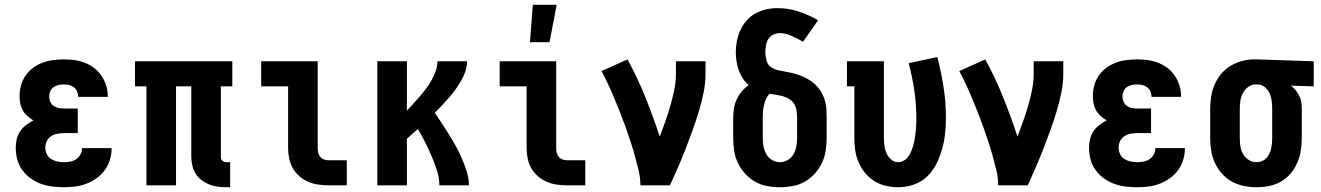

<svg xmlns="http://www.w3.org/2000/svg" viewBox="-20 -777 5540 805"><path d="M248 8Q223 8 198.5 5Q174 2 151 -6.5Q128 -15 108 -29.5Q88 -44 73.5 -64Q59 -84 52.5 -108Q46 -132 46 -156Q46 -175 50 -193Q54 -211 64 -226Q74 -241 89 -252.5Q104 -264 120 -272Q107 -280 95 -290.5Q83 -301 75.5 -314.5Q68 -328 65 -343Q62 -358 62 -374Q62 -397 68 -419Q74 -441 87 -460Q100 -479 118.5 -492.5Q137 -506 158 -514Q179 -522 202 -525Q225 -528 247 -528Q270 -528 292.5 -525Q315 -522 336.5 -513.5Q358 -505 376 -491Q394 -477 406.5 -458Q419 -439 425.5 -417Q432 -395 432 -372V-371H308Q308 -382 303.5 -393Q299 -404 290 -411Q281 -418 270 -420.5Q259 -423 247 -423Q236 -423 225 -420.5Q214 -418 204.5 -411.5Q195 -405 190.5 -394Q186 -383 186 -372Q186 -361 191 -350Q196 -339 205.5 -332.5Q215 -326 226.5 -324Q238 -322 250 -322H306V-219H250Q236 -219 221.5 -216.5Q207 -214 195 -206.5Q183 -199 176.5 -186Q170 -173 170 -158Q170 -144 176 -131Q182 -118 194 -110.5Q206 -103 220 -100Q234 -97 248 -97Q261 -97 274.5 -99.5Q288 -102 299.5 -109.5Q311 -117 317.5 -129.5Q324 -142 324 -156H448Q448 -131 441 -107.5Q434 -84 420 -64.5Q406 -45 386 -30.5Q366 -16 343 -7Q320 2 296 5Q272 8 248 8Z M928 8Q910 8 891.5 5.5Q873 3 856 -4Q839 -11 824.5 -22Q810 -33 800.5 -48.5Q791 -64 786.5 -82Q782 -100 782 -119V-415H718V0H594V-415H546V-520H954V-415H906V-119Q906 -114 907.5 -110Q909 -106 912 -103Q915 -100 919.5 -98.5Q924 -97 928 -97H945V8Z M1358 0Q1337 0 1315 -3Q1293 -6 1273 -14.5Q1253 -23 1236 -37.5Q1219 -52 1208 -71Q1197 -90 1192.5 -111.5Q1188 -133 1188 -155V-415H1075V-520H1312V-155Q1312 -145 1314.5 -135.5Q1317 -126 1323.5 -118.5Q1330 -111 1339.5 -108Q1349 -105 1358 -105H1434V0Z M1562 0V-520H1686V-313Q1700 -328 1714 -343.5Q1728 -359 1741.5 -374.5Q1755 -390 1767.5 -407Q1780 -424 1790 -442Q1800 -460 1807 -479.5Q1814 -499 1814 -520H1938Q1938 -498 1931 -477.5Q1924 -457 1913 -438Q1902 -419 1889.5 -401.5Q1877 -384 1862.5 -367.5Q1848 -351 1833 -335Q1818 -319 1803 -304Q1819 -281 1834.5 -257Q1850 -233 1865 -209Q1880 -185 1893.5 -160Q1907 -135 1918 -109Q1929 -83 1937.5 -55.5Q1946 -28 1946 0H1822Q1822 -32 1812 -62.5Q1802 -93 1789.5 -122.5Q1777 -152 1762.5 -180.5Q1748 -209 1732 -236Q1720 -226 1708.5 -215.5Q1697 -205 1686 -195V0Z M2358 0Q2337 0 2315 -3Q2293 -6 2273 -14.5Q2253 -23 2236 -37.5Q2219 -52 2208 -71Q2197 -90 2192.5 -111.5Q2188 -133 2188 -155V-415H2075V-520H2312V-155Q2312 -145 2314.5 -135.5Q2317 -126 2323.5 -118.5Q2330 -111 2339.5 -108Q2349 -105 2358 -105H2434V0ZM2202 -600 2214 -757H2314L2284 -600Z M2665 0Q2665 -32 2657.5 -63Q2650 -94 2641.5 -124.5Q2633 -155 2623 -185.5Q2613 -216 2602.5 -245.5Q2592 -275 2580 -305Q2568 -335 2556 -364Q2544 -393 2530.5 -422Q2517 -451 2502 -479L2611 -528Q2653 -451 2686 -369Q2719 -287 2746 -204Q2758 -236 2769.5 -268Q2781 -300 2790.5 -333Q2800 -366 2807 -400Q2814 -434 2814 -468V-520H2938V-468Q2938 -427 2929.5 -386.5Q2921 -346 2909 -306.5Q2897 -267 2883 -228.5Q2869 -190 2854 -151.5Q2839 -113 2822.5 -75Q2806 -37 2789 0Z M3250 8Q3223 8 3196 3Q3169 -2 3145.5 -15.5Q3122 -29 3103.5 -49.5Q3085 -70 3073.5 -94.5Q3062 -119 3058 -146Q3054 -173 3054 -200V-281Q3054 -301 3057 -321Q3060 -341 3068.5 -359.5Q3077 -378 3090 -393.5Q3103 -409 3119 -420Q3105 -432 3094.5 -448Q3084 -464 3077.5 -482Q3071 -500 3068 -519Q3065 -538 3065 -557Q3065 -581 3069.5 -604.5Q3074 -628 3084 -650Q3094 -672 3110 -690.5Q3126 -709 3147 -720.5Q3168 -732 3191.5 -737.5Q3215 -743 3239 -743Q3284 -743 3327.5 -729Q3371 -715 3410 -692L3347 -602Q3336 -608 3324.5 -614Q3313 -620 3301 -625.5Q3289 -631 3276.5 -634.5Q3264 -638 3251 -638Q3236 -638 3222.5 -632Q3209 -626 3201.5 -613.5Q3194 -601 3191.5 -586.5Q3189 -572 3189 -558Q3189 -540 3194 -522Q3199 -504 3214 -494.5Q3229 -485 3246.5 -481.5Q3264 -478 3281.5 -475Q3299 -472 3316 -467Q3333 -462 3349.5 -454.5Q3366 -447 3380.5 -437Q3395 -427 3407 -413.5Q3419 -400 3427 -384.5Q3435 -369 3439.5 -351.5Q3444 -334 3445 -316.5Q3446 -299 3446 -281V-200Q3446 -173 3442 -146Q3438 -119 3426.5 -94.5Q3415 -70 3396.5 -49.5Q3378 -29 3354.5 -15.5Q3331 -2 3304 3Q3277 8 3250 8ZM3250 -97Q3268 -97 3283.5 -106.5Q3299 -116 3307.5 -131.5Q3316 -147 3319 -164.5Q3322 -182 3322 -200V-281Q3322 -296 3320 -311Q3318 -326 3311 -339Q3304 -352 3291 -360.5Q3278 -369 3264 -373Q3250 -377 3235 -379.5Q3220 -382 3206 -384Q3197 -374 3191.5 -361.5Q3186 -349 3183 -335.5Q3180 -322 3179 -308.5Q3178 -295 3178 -281V-200Q3178 -182 3181 -164.5Q3184 -147 3192.5 -131.5Q3201 -116 3216.5 -106.5Q3232 -97 3250 -97Z M3746 8Q3720 8 3694 2Q3668 -4 3645.5 -18Q3623 -32 3606.5 -52.5Q3590 -73 3579.5 -97.5Q3569 -122 3565.5 -148Q3562 -174 3562 -200V-415H3531V-520H3686V-200Q3686 -183 3688 -166.5Q3690 -150 3696.5 -135Q3703 -120 3716 -108.5Q3729 -97 3746 -97Q3759 -97 3771 -104.5Q3783 -112 3790.5 -123.5Q3798 -135 3802.5 -147.5Q3807 -160 3810.5 -173.5Q3814 -187 3816 -200.5Q3818 -214 3819.5 -227.5Q3821 -241 3821.5 -254.5Q3822 -268 3822 -281Q3822 -340 3813.5 -397.5Q3805 -455 3790 -512L3910 -538Q3926 -476 3936 -412Q3946 -348 3946 -283Q3946 -250 3942.5 -217Q3939 -184 3930 -152Q3921 -120 3906 -90Q3891 -60 3867 -37Q3843 -14 3811 -3Q3779 8 3746 8Z M4165 0Q4165 -32 4157.5 -63Q4150 -94 4141.5 -124.5Q4133 -155 4123 -185.5Q4113 -216 4102.5 -245.5Q4092 -275 4080 -305Q4068 -335 4056 -364Q4044 -393 4030.5 -422Q4017 -451 4002 -479L4111 -528Q4153 -451 4186 -369Q4219 -287 4246 -204Q4258 -236 4269.5 -268Q4281 -300 4290.5 -333Q4300 -366 4307 -400Q4314 -434 4314 -468V-520H4438V-468Q4438 -427 4429.5 -386.5Q4421 -346 4409 -306.5Q4397 -267 4383 -228.5Q4369 -190 4354 -151.5Q4339 -113 4322.5 -75Q4306 -37 4289 0Z M4748 8Q4723 8 4698.5 5Q4674 2 4651 -6.5Q4628 -15 4608 -29.5Q4588 -44 4573.5 -64Q4559 -84 4552.5 -108Q4546 -132 4546 -156Q4546 -175 4550 -193Q4554 -211 4564 -226Q4574 -241 4589 -252.5Q4604 -264 4620 -272Q4607 -280 4595 -290.5Q4583 -301 4575.5 -314.5Q4568 -328 4565 -343Q4562 -358 4562 -374Q4562 -397 4568 -419Q4574 -441 4587 -460Q4600 -479 4618.5 -492.5Q4637 -506 4658 -514Q4679 -522 4702 -525Q4725 -528 4747 -528Q4770 -528 4792.5 -525Q4815 -522 4836.5 -513.5Q4858 -505 4876 -491Q4894 -477 4906.5 -458Q4919 -439 4925.5 -417Q4932 -395 4932 -372V-371H4808Q4808 -382 4803.5 -393Q4799 -404 4790 -411Q4781 -418 4770 -420.5Q4759 -423 4747 -423Q4736 -423 4725 -420.5Q4714 -418 4704.5 -411.5Q4695 -405 4690.5 -394Q4686 -383 4686 -372Q4686 -361 4691 -350Q4696 -339 4705.5 -332.5Q4715 -326 4726.5 -324Q4738 -322 4750 -322H4806V-219H4750Q4736 -219 4721.5 -216.5Q4707 -214 4695 -206.5Q4683 -199 4676.5 -186Q4670 -173 4670 -158Q4670 -144 4676 -131Q4682 -118 4694 -110.5Q4706 -103 4720 -100Q4734 -97 4748 -97Q4761 -97 4774.5 -99.5Q4788 -102 4799.5 -109.5Q4811 -117 4817.5 -129.5Q4824 -142 4824 -156H4948Q4948 -131 4941 -107.5Q4934 -84 4920 -64.5Q4906 -45 4886 -30.5Q4866 -16 4843 -7Q4820 2 4796 5Q4772 8 4748 8Z M5249 8Q5222 8 5195 2.5Q5168 -3 5144.5 -16Q5121 -29 5103 -49.5Q5085 -70 5073.5 -94.5Q5062 -119 5058 -146Q5054 -173 5054 -200V-320Q5054 -346 5058 -371.5Q5062 -397 5072 -421Q5082 -445 5098.5 -465.5Q5115 -486 5137 -499.5Q5159 -513 5184.5 -520.5Q5210 -528 5236 -528H5250L5488 -520V-415L5392 -418Q5403 -410 5412 -399Q5421 -388 5427.5 -375Q5434 -362 5436 -348Q5438 -334 5438 -320V-200Q5438 -173 5434 -146.5Q5430 -120 5419.5 -95.5Q5409 -71 5392 -50.5Q5375 -30 5352 -16.5Q5329 -3 5302.5 2.5Q5276 8 5249 8ZM5249 -97Q5260 -97 5271 -101.5Q5282 -106 5289.5 -114Q5297 -122 5302 -132.5Q5307 -143 5309.5 -154.5Q5312 -166 5313 -177.5Q5314 -189 5314 -200V-320Q5314 -336 5312 -352.5Q5310 -369 5303.5 -384.5Q5297 -400 5284 -411Q5271 -422 5254 -423H5245Q5228 -423 5213.5 -412.5Q5199 -402 5191 -386.5Q5183 -371 5180.5 -354Q5178 -337 5178 -320V-200Q5178 -182 5180.5 -164.5Q5183 -147 5191.5 -131.5Q5200 -116 5215.5 -106.5Q5231 -97 5249 -97Z"/></svg>

Font: Iosevka Curly Slab Extrabold
Style: Regular
Weight: 800
Monospace: yes
Designer: Belleve Invis
Foundry: Belleve Invis
Version: Version 22.1.2; ttfautohint (v1.8.4)